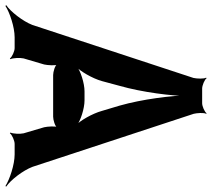

<svg xmlns="http://www.w3.org/2000/svg" viewBox="-98 -710 803 728"><g transform="rotate(90 304.0 -346.5)"><path d="M423 -112 446 -34C449 -21 448 7 443 16L446 18C451 10 474 0 486 0H526C565 0 621 19 646 35L648 32C623 15 587 -31 573 -68L372 -679C369 -691 367 -718 372 -726L370 -728C365 -720 343 -711 332 -711H276C265 -711 242 -720 237 -728L235 -726C240 -718 239 -691 236 -678L35 -67C21 -31 -15 15 -40 32L-37 35C-13 19 43 0 82 0H123C135 0 157 10 162 18L165 16C160 7 159 -21 162 -34L185 -112C188 -125 190 -156 185 -164L183 -162C188 -153 213 -146 225 -146H383C395 -146 420 -153 425 -162L423 -164C418 -156 420 -125 423 -112ZM248 -331 266 -398C290 -482 305 -597 305 -664H302C302 -597 317 -482 341 -398L361 -331C371 -295 398 -247 418 -230L419 -234C399 -250 352 -265 321 -265H287C256 -265 209 -250 189 -234L191 -231C210 -247 238 -295 248 -331Z"/></g></svg>

Font: Asimov
Style: EdgeNar
Weight: 500
Designer: Google
Version: Version 2.000980: 2014